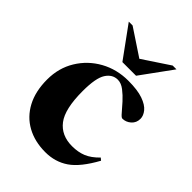

<svg xmlns="http://www.w3.org/2000/svg" viewBox="-217 -832 945 945"><g transform="rotate(45 256.0 -359.5)"><path d="M315.5 -525Q379.5 -525 417.8 -511.5Q456 -498 473 -477Q490 -456 490 -434.5Q490 -406.5 470.2 -389.2Q450.5 -372 426 -372Q419 -372 403.8 -390.2Q388.5 -408.5 367.2 -432Q346 -455.5 322.2 -473.8Q298.5 -492 275 -492Q238 -492 215 -456.5Q192 -421 192 -330Q192 -205 232 -153Q272 -101 347 -101Q388.5 -101 421 -114.2Q453.5 -127.5 486.5 -161.5L498.5 -151.5Q447.5 -58.5 395.2 -22.8Q343 13 274.5 13Q201 13 145.5 -17.5Q90 -48 59 -106.2Q28 -164.5 28 -246.5Q28 -326.5 66.5 -389.5Q105 -452.5 170.2 -488.8Q235.5 -525 315.5 -525ZM443 -732 324.5 -569H229.5L111 -732H137.5L277 -639.5L416.5 -732Z"/></g></svg>

Font: Newsreader Display
Style: Bold
Weight: 700
Designer: Hugues Gentile
Foundry: Production Type
Version: Version 1.001